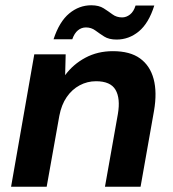

<svg xmlns="http://www.w3.org/2000/svg" viewBox="-20 -708 657 728"><path d="M22 0 110 -502H229L227 -423Q257 -464 303.5 -489Q350 -514 408 -514Q473 -514 511 -486.5Q549 -459 562.5 -408.5Q576 -358 564 -288L513 0H378L427 -276Q437 -335 418 -367.5Q399 -400 344 -400Q311 -400 282 -384.5Q253 -369 233 -340Q213 -311 205 -269L157 0ZM183 -559Q205 -626 242.5 -657Q280 -688 326 -688Q355 -688 373 -676.5Q391 -665 406.5 -653.5Q422 -642 443 -642Q459 -642 473 -653Q487 -664 494 -687H565Q544 -620 506.5 -589Q469 -558 422 -558Q393 -558 375 -569.5Q357 -581 341.5 -592.5Q326 -604 306 -604Q289 -604 275.5 -593Q262 -582 254 -559Z"/></svg>

Font: DM Sans 16pt
Style: Bold Italic
Weight: 700
Italic angle: -10°
Version: Version 4.004;gftools[0.9.30]